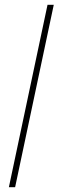

<svg xmlns="http://www.w3.org/2000/svg" viewBox="-20 -780 244 800"><path d="M43 0 204 -760H178L17 0Z"/></svg>

Font: Noto Sans Display SemiCondensed Thin
Style: Italic
Weight: 250
Width: 4
Designer: Monotype Design team
Foundry: Monotype Imaging Inc.
Version: 1.000